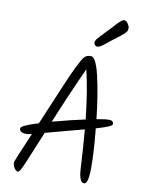

<svg xmlns="http://www.w3.org/2000/svg" viewBox="-100 -1019 795 1070"><g transform="rotate(10 298.0 -484.0)"><path d="M367 -722Q395 -722 418.5 -623Q442 -524 458 -381Q504 -390 528.5 -390Q553 -390 553 -369Q553 -356 463 -330Q476 -203 476 -110Q476 -17 452 -17Q423 -17 419 -96Q413 -213 404 -314Q239 -270 187 -256Q102 -47 92 -32Q82 -17 79 -17Q67 -17 57 -31.5Q47 -46 47 -65Q47 -72 118 -237Q95 -232 88 -232Q48 -232 48 -257Q48 -273 146 -303Q262 -581 290 -638Q318 -695 330.5 -708.5Q343 -722 367 -722ZM215 -324Q327 -354 399 -369Q381 -533 354 -645Q281 -485 215 -324ZM396 -837Q412 -855 428.5 -871.5Q445 -888 456.5 -901Q468 -914 474.5 -921Q481 -928 490 -936Q505 -951 516 -951Q527 -951 536.5 -936.5Q546 -922 546 -913Q546 -904 545 -900Q544 -896 540.5 -891Q537 -886 533.5 -882.5Q530 -879 522.5 -873Q515 -867 510 -862Q489 -846 477 -837Q465 -828 456.5 -821Q448 -814 443.5 -810.5Q439 -807 432.5 -802Q426 -797 423 -794.5Q420 -792 415.5 -789Q411 -786 408.5 -785Q406 -784 402.5 -782.5Q399 -781 397 -780.5Q395 -780 390 -780Q385 -780 379 -785Q373 -790 373 -797.5Q373 -805 375 -810Q377 -815 383.5 -823Q390 -831 396 -837Z"/></g></svg>

Font: Kalam Light
Style: Regular
Weight: 300
Version: Version 2.001;PS 1.0;hotconv 1.0.79;makeotf.lib2.5.61930; tt